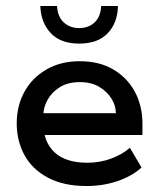

<svg xmlns="http://www.w3.org/2000/svg" viewBox="-20 -613 533 643"><path d="M270 10Q193 10 140.5 -18Q88 -46 62 -93.5Q36 -141 36 -200Q36 -258 61.5 -305Q87 -352 135 -380Q183 -408 247 -408Q313 -408 360 -380Q407 -352 432 -305Q457 -258 457 -199V-161H88V-234H368Q368 -259 353.5 -282.5Q339 -306 312.5 -322Q286 -338 247 -338Q208 -338 181 -321.5Q154 -305 139.5 -279Q125 -253 125 -225V-200Q125 -139 162 -103.5Q199 -68 273 -68Q315 -68 352.5 -82Q390 -96 415 -118L454 -52Q422 -23 373.5 -6.5Q325 10 270 10ZM245 -467Q183 -467 150 -502Q117 -537 115 -593H171Q173 -557 193.5 -538Q214 -519 245 -519Q277 -519 297 -538Q317 -557 319 -593H375Q374 -537 341 -502Q308 -467 245 -467Z"/></svg>

Font: Rokkitt SemiBold Medium
Style: Regular
Weight: 500
Version: Version 3.103